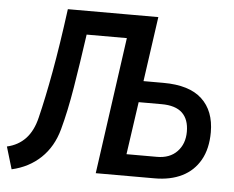

<svg xmlns="http://www.w3.org/2000/svg" viewBox="-65 -760 1018 835"><g transform="rotate(5 444.0 -342.5)"><path d="M15 15 -14 -82Q35 -93 67 -127Q99 -161 113 -220Q134 -305 155.5 -423Q177 -541 198 -700H540L483 -597H289Q271 -469 253.5 -363Q236 -257 214 -177Q193 -100 141.5 -51Q90 -2 15 15ZM381 0 479 -700H593L553 -417H640Q753 -417 808.5 -365.5Q864 -314 864 -221Q864 -149 836 -99.5Q808 -50 757.5 -25Q707 0 638 0ZM507 -94H640Q696 -94 728 -127.5Q760 -161 760 -214Q760 -268 730.5 -296Q701 -324 640 -324H540Z"/></g></svg>

Font: Finlandica Medium
Style: Italic
Weight: 500
Italic angle: -8°
Designer: Niklas Ekholm, Juho Hiilivirta, Jaakko Suomalainen
Foundry: Helsinki Type Studio
Version: Version 1.063